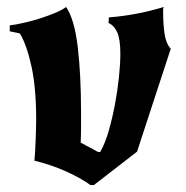

<svg xmlns="http://www.w3.org/2000/svg" viewBox="-20 -504 535 552"><path d="M240 28Q211 7 168 -12Q125 -31 79 -42Q80 -54 81 -69.5Q82 -85 82.5 -101.5Q83 -118 83.5 -133.5Q84 -149 84 -160Q84 -251 70.5 -313Q57 -375 37 -408L8 -414V-431Q25 -433 49 -438.5Q73 -444 96.5 -451.5Q120 -459 140 -467.5Q160 -476 170 -484Q194 -449 203.5 -369Q213 -289 213 -181Q213 -160 213 -138.5Q213 -117 212 -94L262 -67H268Q282 -91 292.5 -127.5Q303 -164 310.5 -204Q318 -244 322 -282.5Q326 -321 326 -350Q326 -390 317.5 -410Q309 -430 292 -438L293 -454Q332 -457 372 -464.5Q412 -472 451 -484Q449 -481 449 -477Q449 -473 449 -468Q449 -436 453 -407.5Q457 -379 471 -364L374 -68L250 28Z"/></svg>

Font: New Rocker
Style: Regular
Weight: 400
Designer: Pablo Impallari, Brenda Gallo, Rodrigo Fuenzalida
Foundry: Pablo Impallari, Brenda Gallo, Rodrigo Fuenzalida
Version: Version 1.000; ttfautohint (v0.93) -l 8 -r 50 -G 200 -x 14 -